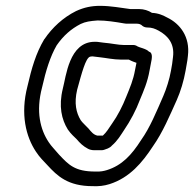

<svg xmlns="http://www.w3.org/2000/svg" viewBox="-20 -569 664 657"><path d="M451 -410C447 -413 441 -415 437 -415H404C385 -415 360 -421 334 -423C322 -424 317 -426 308 -426H304C216 -426 206 -306 195 -266C180 -205 191 -160 212 -126C223 -110 234 -101 242 -93C254 -79 264 -69 281 -60C286 -57 295 -55 302 -55H329C332 -55 335 -56 338 -57L349 -61C354 -63 360 -67 363 -71C382 -87 394 -108 404 -123C426 -155 446 -193 459 -228C471 -257 485 -288 492 -329L499 -366C503 -391 490 -392 490 -392C482 -402 455 -407 451 -410ZM447 -354 442 -329C436 -295 425 -270 412 -238C400 -207 382 -172 364 -147C351 -128 345 -117 332 -105H313C300 -108 292 -118 283 -129C271 -142 262 -149 256 -158C241 -183 233 -215 244 -262C260 -320 273 -370 288 -375C289 -375 292 -376 295 -376H297C303 -375 313 -374 322 -373C342 -371 368 -365 395 -365H421C430 -360 441 -356 447 -354ZM483 -475C500 -475 510 -471 523 -464C554 -447 578 -420 572 -374C571 -365 570 -357 569 -350L565 -327C560 -298 549 -264 539 -241C515 -186 493 -132 463 -90C430 -38 397 -3 346 13C336 16 324 19 306 18C236 18 215 -5 182 -40C168 -57 156 -68 147 -82C118 -125 102 -187 124 -270C137 -328 152 -376 174 -414C197 -447 223 -470 256 -487C273 -495 288 -497 314 -499C344 -499 375 -494 404 -489C409 -488 412 -488 417 -488H447C456 -488 462 -486 468 -480C472 -477 478 -475 483 -475ZM322 -549C294 -549 268 -544 240 -531C196 -509 159 -475 132 -435C132 -435 131 -435 131 -434C103 -387 88 -335 74 -274C49 -178 69 -101 103 -50C116 -30 130 -17 142 -4C176 33 212 68 297 68C317 69 336 67 355 61C424 39 467 -13 503 -68C537 -116 561 -174 585 -227C598 -256 609 -293 615 -327L619 -350C621 -359 622 -369 623 -378C631 -443 596 -488 552 -509C539 -516 523 -524 500 -525C488 -533 472 -538 456 -538H426C394 -542 360 -549 322 -549Z"/></svg>

Font: Blanket
Style: BdOutlineObl
Weight: 700
Foundry: Cannot Into Space Fonts
Version: Version 0.9